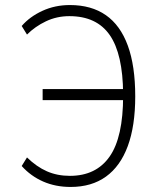

<svg xmlns="http://www.w3.org/2000/svg" viewBox="-20 -733 635 761"><path d="M260 8Q200 8 151 -13.5Q102 -35 66 -75L87 -109Q125 -72 166 -54Q207 -36 257 -36Q361 -36 414.5 -112.5Q468 -189 468 -353L486 -336H149V-380H485L468 -361Q467 -519 415 -594Q363 -669 255 -669Q205 -669 162 -648.5Q119 -628 87 -596L66 -630Q98 -667 148 -690Q198 -713 257 -713Q342 -713 399.5 -673Q457 -633 486.5 -552.5Q516 -472 516 -351Q516 -234 486.5 -154Q457 -74 400 -33Q343 8 260 8Z"/></svg>

Font: Nunito Sans 7pt Condensed ExtraLight
Style: Regular
Weight: 250
Width: 3
Designer: Vernon Adams
Foundry: Vernon Adams
Version: Version 3.101;gftools[0.9.27]